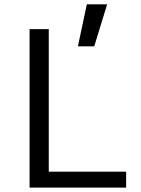

<svg xmlns="http://www.w3.org/2000/svg" viewBox="-20 -850 640 870"><path d="M114 -718H201V-72H551.5V0H114ZM373.5 -830.5H465.5L407 -640H333Z"/></svg>

Font: JuliaMono
Style: Regular
Weight: 400
Monospace: yes
Designer: cormullion
Foundry: corm
Version: Version 0.055; ttfautohint (v1.8.4)